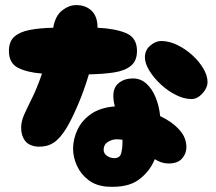

<svg xmlns="http://www.w3.org/2000/svg" viewBox="-20 -733 850 754"><path d="M130 -157Q95 -159 79 -179.5Q63 -200 63 -231Q63 -256 75 -283Q87 -310 106 -348Q125 -386 145 -444Q84 -449 49.5 -467.5Q15 -486 15 -533Q15 -570 36.5 -589Q58 -608 97 -615.5Q136 -623 189 -624Q197 -671 224 -692Q251 -713 279 -713Q317 -713 340 -690.5Q363 -668 363 -625V-624Q432 -621 475 -603Q518 -585 518 -533Q518 -494 494 -474.5Q470 -455 427.5 -448.5Q385 -442 329 -441Q310 -377 285.5 -320Q261 -263 241 -230Q216 -189 190.5 -172.5Q165 -156 130 -157ZM732 -344Q703 -344 671 -360Q639 -376 611.5 -401.5Q584 -427 566.5 -455.5Q549 -484 549 -508Q549 -536 570 -554Q591 -572 613 -572Q644 -572 676 -556.5Q708 -541 735 -516.5Q762 -492 778.5 -464Q795 -436 795 -411Q795 -388 775 -366Q755 -344 732 -344ZM401 0Q358 -3 328 -25.5Q298 -48 282.5 -81.5Q267 -115 267 -149Q267 -187 284.5 -224Q302 -261 338.5 -286Q375 -311 431 -315Q428 -326 426.5 -336.5Q425 -347 425 -356Q425 -390 447 -407.5Q469 -425 502 -425Q532 -425 554.5 -405Q577 -385 591 -351Q605 -317 609 -277Q655 -255 680 -228Q699 -208 705.5 -190Q712 -172 712 -155Q712 -130 695 -110.5Q678 -91 642 -91Q627 -91 613.5 -95.5Q600 -100 588 -108Q568 -59 524.5 -27Q481 5 401 0ZM387 -145Q387 -130 400 -121Q413 -112 429 -112Q451 -112 456 -131.5Q461 -151 461 -176Q461 -180 461 -184Q449 -186 438 -186Q420 -186 403.5 -175.5Q387 -165 387 -145Z"/></svg>

Font: Cherry Bomb One
Style: Regular
Weight: 400
Designer: satsuyako
Foundry: satsuyako
Version: Version 4.100; ttfautohint (v1.8.3)